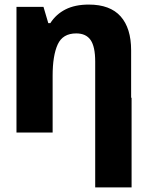

<svg xmlns="http://www.w3.org/2000/svg" viewBox="-20 -579 640 839"><path d="M52 0V-549H170L191 -478H200Q225 -517 266.5 -538Q308 -559 368 -559Q461 -559 507 -507.5Q553 -456 553 -359V-152H555V240H396V0V-310Q396 -375 376 -404Q356 -433 313 -433Q254 -433 232 -384.5Q210 -336 210 -248V0Z"/></svg>

Font: Noto Sans Mono ExtraBold
Style: Regular
Weight: 800
Designer: Monotype Design Team
Foundry: Monotype Imaging Inc.
Version: Version 2.014